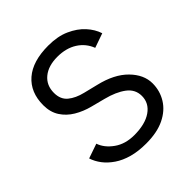

<svg xmlns="http://www.w3.org/2000/svg" viewBox="-194 -851 1003 1003"><g transform="rotate(-45 307.0 -350.0)"><path d="M317 12Q259 12 214 -0.5Q169 -13 136 -35.5Q103 -58 82 -85.5Q61 -113 51 -144L132 -172Q147 -128 192.5 -95.5Q238 -63 304 -63Q385 -63 431 -95Q477 -127 477 -180Q477 -229 436 -259.5Q395 -290 328 -307L251 -327Q204 -339 164.5 -362.5Q125 -386 101.5 -422.5Q78 -459 78 -510Q78 -605 139.5 -658.5Q201 -712 317 -712Q386 -712 436 -689.5Q486 -667 517.5 -632.5Q549 -598 562 -558L482 -530Q463 -580 418 -608.5Q373 -637 309 -637Q242 -637 202.5 -604.5Q163 -572 163 -516Q163 -468 194 -442.5Q225 -417 275 -405L352 -386Q454 -362 508.5 -306.5Q563 -251 563 -187Q563 -132 535 -86.5Q507 -41 452.5 -14.5Q398 12 317 12Z"/></g></svg>

Font: Figtree
Style: Regular
Weight: 400
Designer: Erik Kennedy
Foundry: Erik Kennedy
Version: Version 2.002